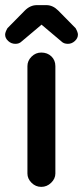

<svg xmlns="http://www.w3.org/2000/svg" viewBox="-40 -716 324 749"><path d="M-20 -581Q-20 -590 -11 -606L57 -675Q78 -696 104 -696H141Q166 -696 187 -675L255 -606Q264 -590 264 -581Q264 -567 252 -556Q240 -545 225 -545Q209 -545 200 -554L123 -619Q122 -620 122 -620Q122 -620 120 -618L44 -554Q35 -545 20 -545Q4 -545 -8 -556Q-20 -567 -20 -581ZM67 -458Q67 -479 83 -495Q99 -511 121 -511Q145 -511 160.5 -496Q176 -481 176 -458V-39Q176 -19 159.5 -3Q143 13 121 13Q99 13 83 -3Q67 -19 67 -39Z"/></svg>

Font: 寒蝉全圆体 Bold
Style: Regular
Weight: 700
Designer: Warren2060
      Designed by Motoya company      

      [Varela Round]
      Joe Prince(Latin component); Avraham Cornf
Foundry: ChillType
Version: Version 3.200